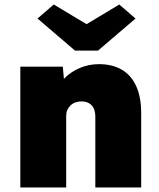

<svg xmlns="http://www.w3.org/2000/svg" viewBox="-20 -830 705 850"><path d="M70 0V-535H258L268 -427L225 -415Q236 -453 264.5 -482.5Q293 -512 333 -529Q373 -546 418 -546Q478 -546 520 -521Q562 -496 583.5 -447.5Q605 -399 605 -330V0H402V-313Q402 -335 395 -350Q388 -365 374 -373Q360 -381 341 -381Q326 -381 313.5 -376.5Q301 -372 292 -363Q283 -354 278 -343Q273 -332 273 -318V0H172Q134 0 108.5 0Q83 0 70 0ZM312 -606 146 -748 218 -810 378 -714H348L508 -810L580 -748L414 -606Z"/></svg>

Font: Lexend Deca Black
Style: Regular
Weight: 900
Designer: Bonnie Shaver-Troup, Thomas Jockin
Foundry: Lexend
Version: Version 1.007